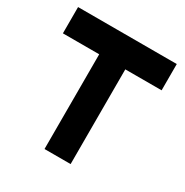

<svg xmlns="http://www.w3.org/2000/svg" viewBox="-162 -831 926 962"><g transform="rotate(30 301.0 -350.0)"><path d="M16 -700V-548H226V0H377V-548H587V-700Z"/></g></svg>

Font: Unageo
Style: ExtraBold
Weight: 800
Designer: Richard Sepsi
Foundry: Richard Sepsi
Version: Version 2.000